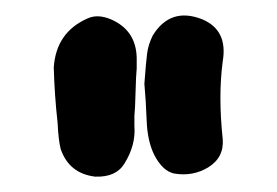

<svg xmlns="http://www.w3.org/2000/svg" viewBox="-20 -720 361 250"><path d="M124 -695Q157 -681 158 -645Q158 -645 158 -631Q157 -621 156.5 -600Q156 -579 155 -569Q155 -565 155 -556Q157 -531 142 -507Q131 -489 104 -490Q70 -494 59 -526Q56 -538 55 -560Q51 -596 50 -632Q53 -678 94 -696Q107 -702 124 -695ZM243 -695Q277 -681 270 -640Q264 -595 270 -539Q272 -515 251 -502Q231 -490 207 -494Q192 -497 181 -518Q172 -536 171 -562.5Q170 -589 168 -611Q170 -638 171.5 -650Q173 -662 179 -674Q202 -711 243 -695Z"/></svg>

Font: LXGW WenKai & Jojoba
Style: Regular
Weight: 400
Designer: LXGW / Fontworks Inc.
Foundry: LXGW / Fontworks Inc.
Version: Version 1.501;January 22, 2025;FontCreator 15.0.0.2927 64-bi